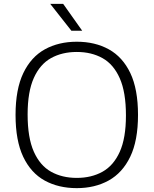

<svg xmlns="http://www.w3.org/2000/svg" viewBox="-20 -965 795 994"><path d="M377.5 9Q283 9 211.5 -30.2Q140 -69.5 100.2 -153.2Q60.5 -237 60.5 -370Q60.5 -503 100.8 -586.8Q141 -670.5 212.5 -709.8Q284 -749 377.5 -749Q472 -749 543.5 -709.5Q615 -670 654.8 -586.5Q694.5 -503 694.5 -370Q694.5 -237 654.2 -153.5Q614 -70 542.5 -30.5Q471 9 377.5 9ZM377.5 -44Q453.5 -44 510.8 -76Q568 -108 600 -179Q632 -250 632 -367.5Q632 -487.5 600 -559.8Q568 -632 510.8 -664Q453.5 -696 377.5 -696Q301.5 -696 244.2 -664.2Q187 -632.5 155 -561.2Q123 -490 123 -372.5Q123 -252 155 -180Q187 -108 244.2 -76Q301.5 -44 377.5 -44ZM349.5 -806 240 -945H307L405.5 -806Z"/></svg>

Font: Encode Sans Semi Expanded Light
Style: Regular
Weight: 300
Width: 6
Designer: Multiple Designers
Foundry: Impallari Type
Version: Version 3.000; ttfautohint (v1.8.3) -l 8 -r 50 -G 200 -x 14 